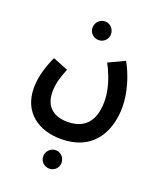

<svg xmlns="http://www.w3.org/2000/svg" viewBox="-170 -790 970 1163"><g transform="rotate(20 315.0 -208.0)"><path d="M304 -565C337 -565 363 -591 363 -624C363 -657 337 -685 304 -685C270 -685 244 -657 244 -624C244 -591 270 -565 304 -565ZM35 -159C35 -1 152 76 292 76C521 76 579 -99 579 -232C579 -330 543 -435 504 -504L400 -455C450 -359 465 -285 465 -228C465 -129 429 -35 296 -35C203 -35 149 -84 149 -174C149 -223 159 -263 186 -331L88 -370C43 -271 35 -207 35 -159ZM290 269C322 269 348 243 348 211C348 178 322 150 290 150C256 150 230 178 230 211C230 243 256 269 290 269Z"/></g></svg>

Font: Noto Sans Arabic UI Cn SmBd
Style: Regular
Weight: 600
Width: 3
Designer: Monotype Design Team, Nadine Chahine and Nizar Qandah
Foundry: Monotype Imaging Inc.
Version: Version 2.010